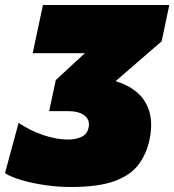

<svg xmlns="http://www.w3.org/2000/svg" viewBox="-28 -733 698 769"><path d="M255 16Q203 16 151 8.2Q99 0.5 57 -12Q15 -24.5 -8 -39.5L46.5 -241Q91 -210.5 144.5 -192.2Q198 -174 245 -174Q276 -174 299 -185.2Q322 -196.5 327 -222.5Q333 -252.5 310.8 -270.2Q288.5 -288 242 -288H169L195.5 -412.5Q210.5 -426.5 227.8 -442.2Q245 -458 260.5 -472.5L312 -520H103L144 -713H650L619.5 -567.5Q587 -539.5 554.8 -511.8Q522.5 -484 487 -453L435 -408Q521 -381.5 555.2 -321.8Q589.5 -262 571 -174Q559 -117 527.2 -74.2Q495.5 -31.5 431 -7.8Q366.5 16 255 16Z"/></svg>

Font: Commissioner Black
Style: Italic
Weight: 900
Italic angle: -12°
Designer: Kostas Bartsokas
Foundry: Kostas Bartsokas
Version: Version 1.000; ttfautohint (v1.8.3)